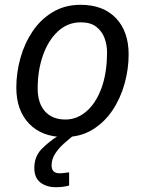

<svg xmlns="http://www.w3.org/2000/svg" viewBox="-20 -563 603 800"><path d="M248 8Q155 8 101.5 -47.5Q48 -103 48 -198Q48 -260 65 -321Q82 -382 115.5 -432Q149 -482 199.5 -512.5Q250 -543 316 -543Q410 -543 463 -487.5Q516 -432 516 -336Q516 -275 499 -214Q482 -153 448.5 -103Q415 -53 365 -22.5Q315 8 248 8ZM253 -65Q300 -65 339.5 -98.5Q379 -132 402.5 -195Q426 -258 426 -346Q426 -376 415.5 -404.5Q405 -433 381 -451.5Q357 -470 317 -470Q262 -470 221.5 -432.5Q181 -395 159 -332.5Q137 -270 137 -195Q137 -133 167.5 -99Q198 -65 253 -65ZM212 217Q174 217 148.5 197.5Q123 178 123 137Q123 90 152.5 59Q182 28 227 0H288Q268 16 246.5 35Q225 54 210 77Q195 100 195 126Q195 159 228 159Q238 159 248.5 157.5Q259 156 268 155V210Q255 214 240.5 215.5Q226 217 212 217Z"/></svg>

Font: BC Sans
Style: Italic
Weight: 400
Italic angle: -12°
Designer: Monotype Design Team
Designer: Province of B.C.
Foundry: Monotype Imaging Inc.
Version: Version 2.000;GOOG;noto-source:20170915:90ef993387c0